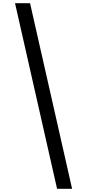

<svg xmlns="http://www.w3.org/2000/svg" viewBox="-20 -813 545 1201"><path d="M168 -793 431 368H337L74 -793Z"/></svg>

Font: Noto Sans Kannada SemiCondensed Medium
Style: Regular
Weight: 500
Width: 4
Designer: Jelle Bosma - Monotype Design Team
Foundry: Monotype Imaging Inc.
Version: Version 2.005; ttfautohint (v1.8.4.7-5d5b)